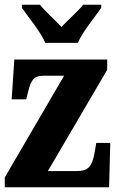

<svg xmlns="http://www.w3.org/2000/svg" viewBox="-20 -786 491 806"><path d="M170 -606H307C325 -651 379 -715 405 -753V-766H329C311 -742 263 -700 238 -673C213 -700 166 -742 148 -766H72V-753C98 -715 152 -651 170 -606ZM0 0H438L443 -186H384L378 -150C367 -84 349 -68 301 -68H181L430 -493V-536H40L29 -369H90L98 -401C111 -456 127 -468 163 -468H249L0 -41Z"/></svg>

Font: Noto Serif Ethiopic ExtraCondensed Black
Style: Regular
Weight: 900
Width: 2
Designer: Monotype Design Team
Foundry: Monotype Imaging Inc.
Version: Version 2.102